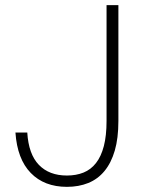

<svg xmlns="http://www.w3.org/2000/svg" viewBox="-20 -720 575 746"><path d="M240 6Q152 6 99.5 -48Q47 -102 40 -205H86Q91 -121 131 -79.5Q171 -38 240 -38Q276 -38 304.5 -49.5Q333 -61 353 -86.5Q373 -112 383.5 -152.5Q394 -193 394 -250V-700H440V-250Q440 -183 426 -135Q412 -87 386 -55.5Q360 -24 323 -9Q286 6 240 6Z"/></svg>

Font: PT Root UI Web Light
Style: Regular
Weight: 300
Designer: Vitaly Kuzmin
Foundry: ParaType Ltd.
Version: Version 1.000W